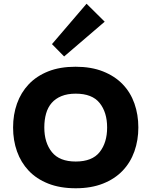

<svg xmlns="http://www.w3.org/2000/svg" viewBox="-20 -997 810 1027"><path d="M540 -881 323 -695 258 -761 443 -977ZM720 -315Q720 -247 699 -187.5Q678 -128 636 -84Q594 -40 531 -15Q468 10 385 10Q301 10 238 -15Q175 -40 133.5 -84Q92 -128 71 -187Q50 -246 50 -315Q50 -384 71 -443Q92 -502 133.5 -546Q175 -590 237.5 -615Q300 -640 384 -640Q468 -640 531 -615Q594 -590 636 -546.5Q678 -503 699 -443.5Q720 -384 720 -315ZM553 -315Q553 -396 513 -446Q473 -496 385 -496Q341 -496 309 -483Q277 -470 256.5 -446.5Q236 -423 226.5 -389.5Q217 -356 217 -315Q217 -234 257.5 -183.5Q298 -133 385 -133Q473 -133 513 -183.5Q553 -234 553 -315Z"/></svg>

Font: TypoPRO Sinkin Sans
Style: 700 Bold
Weight: 700
Designer: Keith Bates
Foundry: K-Type
Version: Sinkin Sans (version 1.0)  by Keith Bates   •   © 2014   www